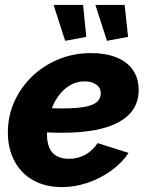

<svg xmlns="http://www.w3.org/2000/svg" viewBox="-20 -751 598 781"><path d="M232 10Q164 10 114.5 -18Q65 -46 38.5 -96.5Q12 -147 12 -212Q12 -279 38 -337Q64 -395 110 -439.5Q156 -484 217.5 -509.5Q279 -535 350 -535Q410 -535 453.5 -517.5Q497 -500 520.5 -466.5Q544 -433 544 -385Q544 -300 465.5 -255.5Q387 -211 232 -211Q202 -211 166.5 -212.5Q131 -214 93 -218L113 -316Q145 -313 174 -311.5Q203 -310 232 -310Q291 -310 325.5 -316.5Q360 -323 375 -337Q390 -351 390 -371Q390 -387 381.5 -397.5Q373 -408 358.5 -414Q344 -420 324 -420Q291 -420 263 -403Q235 -386 214.5 -356Q194 -326 182.5 -287.5Q171 -249 171 -205Q171 -174 180 -151.5Q189 -129 209.5 -117Q230 -105 261 -105Q297 -105 327.5 -122Q358 -139 377 -169L503 -129Q476 -88 432 -56.5Q388 -25 336.5 -7.5Q285 10 232 10ZM368 -731H487L501 -601L415 -585ZM198 -731H318L331 -601L245 -585Z"/></svg>

Font: Raleway Thin ExtraBold
Style: Italic
Weight: 800
Italic angle: -12°
Version: Version 4.026